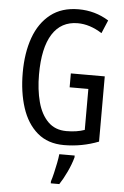

<svg xmlns="http://www.w3.org/2000/svg" viewBox="-62 -768 669 1032"><g transform="rotate(5 272.5 -251.5)"><path d="M308 -377H491V-25Q401 10 304 10Q217 10 160.5 -38.5Q104 -87 77 -170.5Q50 -254 50 -359Q50 -466 79.5 -548Q109 -630 169 -677Q229 -724 320 -724Q409 -724 483 -678L453 -607Q387 -649 322 -649Q232 -649 185 -574.5Q138 -500 138 -357Q138 -275 155.5 -209Q173 -143 211.5 -104.5Q250 -66 311 -66Q367 -66 409 -81V-302H308ZM367 71Q357 108 337.5 149.5Q318 191 298 221H252V210Q258 192 264.5 164.5Q271 137 276.5 109Q282 81 284 61H367Z"/></g></svg>

Font: Noto Sans Myanmar ExtraCondensed
Style: Regular
Weight: 400
Width: 2
Designer: Monotype Design Team
Foundry: Monotype Imaging Inc.
Version: Version 2.107; ttfautohint (v1.8.4.7-5d5b)